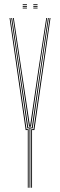

<svg xmlns="http://www.w3.org/2000/svg" viewBox="-20 -885 283 905"><path d="M119 0V-280H109L67.8 -564L33 -800H37L71.8 -564L113 -284H130L170.8 -564L206 -800H210L174.8 -564L134 -280H123V0ZM111 0V-272H101L25 -800H29L105 -276H115V0ZM127 0V-276H138L214 -800H218L142 -272H131V0ZM117 -288 76 -564 41 -800H45L80 -564L121 -292H122L162 -564L198 -800H202L166 -564L126 -288ZM137 -861V-865H157V-861ZM87 -845V-849H107V-845ZM87 -853V-857H107V-853ZM87 -861V-865H107V-861ZM137 -845V-849H157V-845ZM137 -853V-857H157V-853Z"/></svg>

Font: Big Shoulders Inline Thin
Style: Regular
Weight: 100
Designer: Patric King
Foundry: XO Type Co
Version: Version 2.002